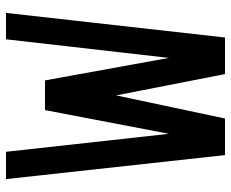

<svg xmlns="http://www.w3.org/2000/svg" viewBox="-85 -685 770 640"><g transform="rotate(-90 300.0 -365.0)"><path d="M103 0 23 -730H114L174 -187L253 -600H352L427 -187L489 -730H577L495 0H373L302 -363L225 0Z"/></g></svg>

Font: Tiny Medium
Style: Regular
Weight: 500
Monospace: yes
Designer: Philipp Nurullin, Konstantin Bulenkov
Foundry: JetBrains
Version: Version 2.251; ttfautohint (v1.8.4.7-5d5b)